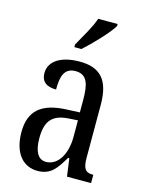

<svg xmlns="http://www.w3.org/2000/svg" viewBox="-117 -836 688 916"><g transform="rotate(15 227.0 -378.0)"><path d="M177 -619V-606H212C260 -649 328 -721 348 -756V-766H252C237 -721 205 -670 177 -619ZM159 10C226 10 251 -31 285 -88H291L303 0H422V-41H419C383 -41 370 -57 370 -113V-372C370 -499 319 -546 220 -546C130 -546 71 -510 71 -450C71 -409 96 -388 145 -388C145 -453 157 -497 213 -497C272 -497 283 -448 283 -373V-312L218 -309C97 -304 38 -256 38 -150C38 -41 92 10 159 10ZM187 -42C146 -42 128 -82 128 -144C128 -223 155 -265 238 -270L284 -273V-191C284 -106 246 -42 187 -42Z"/></g></svg>

Font: Noto Serif Ethiopic XCn
Style: Regular
Weight: 400
Width: 2
Designer: Monotype Design Team
Foundry: Monotype Imaging Inc.
Version: Version 2.102